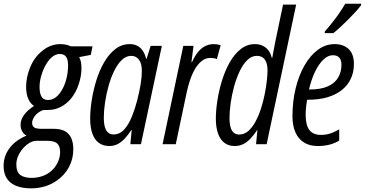

<svg xmlns="http://www.w3.org/2000/svg" viewBox="-85 -785 1986 1045"><path d="M87.9 240.2Q14.2 240.7 -25.9 210Q-65.9 179.2 -65.4 115.2Q-64.5 62 -31.7 19.5Q1 -22.9 59.6 -46.9Q44.4 -54.2 35.6 -70.3Q26.9 -86.4 26.9 -106.4Q26.9 -131.8 44.4 -157.5Q62 -183.1 100.1 -208.5Q80.6 -220.7 68.8 -247.3Q57.1 -273.9 57.1 -312Q57.1 -365.7 79.6 -419.7Q102.1 -473.6 143.6 -506.8Q163.6 -524.4 189.2 -534.7Q214.8 -544.9 242.7 -544.9Q263.2 -544.9 277.6 -541Q292 -537.1 300.8 -532.7H418.5L409.2 -486.3L345.7 -474.1Q352.5 -462.9 355.5 -447.3Q358.4 -431.6 358.4 -413.1Q358.4 -371.6 343.5 -326.9Q328.6 -282.2 302.7 -250Q278.8 -220.7 246.8 -203.6Q214.8 -186.5 175.8 -186.5Q166 -186.5 157.2 -186.3Q148.4 -186 144.5 -184.1Q116.2 -170.9 103 -151.4Q89.8 -131.8 89.8 -115.7Q89.8 -97.7 104.5 -89.4Q109.9 -86.9 117.4 -85.7Q125 -84.5 134.3 -84H207Q246.6 -84 270 -70.1Q293.5 -56.2 303.7 -31.2Q314 -6.3 314 26.4Q314 79.6 290.8 123.3Q267.6 167 229 194.3Q200.2 216.3 163.6 228Q127 239.7 87.9 240.2ZM90.8 183.1Q119.6 182.6 146.2 173.3Q172.9 164.1 193.4 146Q214.8 127.9 228.5 100.3Q242.2 72.8 242.2 43Q242.2 28.8 239 17.3Q235.8 5.9 227.1 -3.4Q220.2 -10.3 207.3 -14.2Q194.3 -18.1 175.3 -18.6H113.3Q88.9 -18.6 63.5 0.7Q38.1 20 21 49.6Q3.9 79.1 3.9 109.4Q3.9 152.3 26.9 168.2Q49.8 184.1 90.8 183.1ZM176.8 -240.7Q206.1 -240.7 229.5 -264.9Q252.9 -289.1 267.8 -328.6Q282.7 -368.2 285.2 -414.6Q286.6 -436 283.7 -452.6Q280.8 -469.2 272 -479Q266.6 -484.9 259 -488Q251.5 -491.2 240.7 -491.2Q218.3 -491.2 199 -475.1Q179.7 -459 164.8 -433.1Q149.9 -407.2 140.9 -377.4Q131.8 -347.7 130.4 -319.8Q129.9 -303.2 131.6 -288.8Q133.3 -274.4 138.2 -264.6Q148.4 -240.7 176.8 -240.7Z M509.8 9.8Q476.6 9.8 453.1 -7.3Q429.7 -24.4 417.7 -57.9Q405.8 -91.3 405.8 -139.2Q405.8 -184.1 414.1 -238.3Q422.4 -292.5 439 -346.4Q455.6 -400.4 481.4 -445.3Q507.3 -490.2 542.2 -517.6Q577.1 -544.9 621.6 -544.9Q644.5 -544.9 662.1 -535.9Q679.7 -526.9 691.9 -509Q704.1 -491.2 710 -465.3H712.9L734.9 -535.2H795.9L682.1 0H624.5L631.8 -77.6H629.9Q612.3 -50.3 593.8 -30.5Q575.2 -10.7 554.7 -0.5Q534.2 9.8 509.8 9.8ZM532.2 -53.2Q566.9 -53.2 591.3 -80.6Q615.7 -107.9 632.8 -150.4Q649.9 -192.9 661.6 -238.3Q673.8 -286.6 680.4 -326.2Q687 -365.7 687 -399.9Q687 -438.5 671.6 -459.7Q656.2 -481 628.9 -481Q601.1 -481 577.6 -458.3Q554.2 -435.5 536.1 -398.4Q518.1 -361.3 505.6 -316.4Q493.2 -271.5 486.6 -226.6Q480 -181.6 480 -144.5Q480 -97.7 493.2 -75.4Q506.3 -53.2 532.2 -53.2Z M799.8 0 912.6 -535.2H968.3L957 -446.8H960Q974.6 -479.5 992.2 -501.2Q1009.8 -522.9 1031.2 -533.9Q1052.7 -544.9 1079.1 -544.9Q1088.9 -544.9 1097.9 -543.5Q1106.9 -542 1116.2 -539.1L1095.2 -463.4Q1087.4 -466.8 1078.9 -468.3Q1070.3 -469.7 1060.1 -469.7Q1033.2 -469.7 1012.2 -452.6Q991.2 -435.5 975.3 -407.7Q959.5 -379.9 948.5 -346.4Q937.5 -313 930.7 -280.3L871.6 0Z M1192.4 9.8Q1159.7 9.8 1136.7 -7.3Q1113.8 -24.4 1101.8 -57.9Q1089.8 -91.3 1089.8 -139.2Q1089.8 -183.6 1098.1 -237.5Q1106.4 -291.5 1123 -345.7Q1139.6 -399.9 1165 -445.1Q1190.4 -490.2 1224.9 -517.6Q1259.3 -544.9 1302.2 -544.9Q1326.2 -544.9 1344.7 -536.1Q1363.3 -527.3 1376 -510.7Q1388.7 -494.1 1394 -470.7H1397Q1399.9 -487.8 1403.1 -504.6Q1406.2 -521.5 1409.4 -537.6Q1412.6 -553.7 1415.5 -568.4L1455.6 -759.8H1526.9L1366.2 0H1308.6L1315.9 -76.2H1314Q1295.9 -48.8 1277.3 -29.5Q1258.8 -10.3 1238 -0.2Q1217.3 9.8 1192.4 9.8ZM1216.3 -52.7Q1244.1 -52.7 1266.1 -71.8Q1288.1 -90.8 1305.4 -122.8Q1322.8 -154.8 1335.2 -193.4Q1347.7 -231.9 1355.5 -271.2Q1363.3 -310.5 1367.2 -345Q1371.1 -379.4 1371.1 -401.9Q1371.1 -439.9 1356.7 -460.4Q1342.3 -481 1313 -481Q1284.2 -481 1260.5 -457.5Q1236.8 -434.1 1218.8 -395.8Q1200.7 -357.4 1188.5 -312Q1176.3 -266.6 1170.2 -222.2Q1164.1 -177.7 1164.1 -142.6Q1164.1 -96.7 1177.2 -74.7Q1190.4 -52.7 1216.3 -52.7Z M1644 9.8Q1601.1 9.8 1570.3 -9Q1539.6 -27.8 1523.2 -64Q1506.8 -100.1 1506.8 -152.3Q1506.8 -233.4 1524.2 -304.4Q1541.5 -375.5 1572.8 -429.7Q1604 -483.9 1645.8 -514.4Q1687.5 -544.9 1736.3 -544.9Q1784.7 -544.9 1813 -517.6Q1841.3 -490.2 1841.3 -436.5Q1841.3 -393.1 1824.7 -357.2Q1808.1 -321.3 1776.4 -295.7Q1744.6 -270 1698.5 -256.1Q1652.3 -242.2 1593.3 -242.2H1586.4Q1583 -222.7 1580.8 -202.1Q1578.6 -181.6 1578.6 -161.1Q1578.6 -103.5 1599.1 -77.1Q1619.6 -50.8 1661.1 -50.8Q1688 -50.8 1710.7 -57.9Q1733.4 -64.9 1761.2 -81.1V-20Q1736.3 -4.4 1707 2.7Q1677.7 9.8 1644 9.8ZM1596.7 -297.9H1600.1Q1661.6 -297.9 1699.7 -315.2Q1737.8 -332.5 1755.6 -363Q1773.4 -393.6 1773.4 -432.6Q1773.4 -457 1762.2 -470.7Q1751 -484.4 1726.6 -484.4Q1699.7 -484.4 1674.6 -460.2Q1649.4 -436 1629.4 -394Q1609.4 -352.1 1596.7 -297.9ZM1682.6 -604.5 1683.1 -613.8Q1706.1 -640.1 1726.8 -666.5Q1747.6 -692.9 1764.6 -718Q1781.7 -743.2 1793.9 -764.6H1880.9L1879.9 -756.3Q1869.6 -741.7 1850.6 -720.9Q1831.5 -700.2 1809.1 -677.7Q1786.6 -655.3 1765.4 -635.7Q1744.1 -616.2 1729 -604.5Z"/></svg>

Font: Open Sans Condensed
Style: Italic
Weight: 400
Width: 3
Italic angle: -12°
Designer: Monotype Design Team
Foundry: Monotype Imaging Inc.
Version: Version 3.000